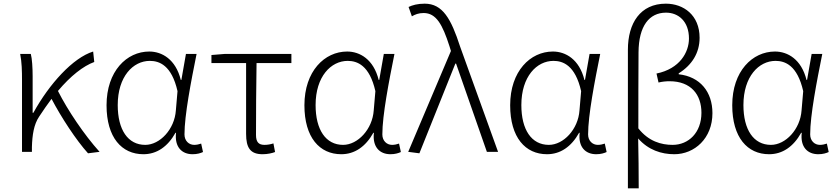

<svg xmlns="http://www.w3.org/2000/svg" viewBox="-20 -828 4560 1047"><path d="M460 8 523 0C439 -93 349 -227 296 -332C365 -414 434 -468 494 -490L488 -547C378 -513 249 -371 162 -213H158V-412C158 -457 155 -508 148 -534H90C99 -490 100 -438 100 -395V0H154V-26C156 -91 164 -149 194 -193C216 -227 239 -259 261 -289C314 -188 395 -64 460 8Z M762 13C834 13 894 -27 937 -104H940C931 -26 972 13 1030 13C1056 13 1074 7 1087 1L1077 -45C1066 -41 1052 -38 1039 -38C1010 -38 986 -60 986 -95C986 -200 1022 -385 1052 -534H994L969 -392H966C938 -505 863 -547 794 -547C671 -547 561 -440 561 -254C561 -78 644 13 762 13ZM772 -38C677 -38 622 -121 622 -255C622 -411 706 -496 797 -496C849 -496 916 -472 948 -331L939 -226C932 -123 852 -38 772 -38Z M1412 13C1439 13 1465 7 1480 1L1471 -46C1456 -41 1439 -38 1422 -38C1390 -38 1376 -54 1376 -92C1376 -219 1377 -350 1379 -484H1569V-534H1207L1133 -528V-484H1322V-98C1322 -22 1345 13 1412 13Z M1841 13C1913 13 1973 -27 2016 -104H2019C2010 -26 2051 13 2109 13C2135 13 2153 7 2166 1L2156 -45C2145 -41 2131 -38 2118 -38C2089 -38 2065 -60 2065 -95C2065 -200 2101 -385 2131 -534H2073L2048 -392H2045C2017 -505 1942 -547 1873 -547C1750 -547 1640 -440 1640 -254C1640 -78 1723 13 1841 13ZM1851 -38C1756 -38 1701 -121 1701 -255C1701 -411 1785 -496 1876 -496C1928 -496 1995 -472 2027 -331L2018 -226C2011 -123 1931 -38 1851 -38Z M2267 8 2463 -481H2467L2635 0H2696L2489 -574C2440 -725 2394 -808 2296 -808C2257 -808 2229 -800 2208 -790L2226 -739C2243 -749 2263 -757 2290 -757C2359 -757 2393 -694 2431 -576L2439 -550L2206 0Z M2963 13C3035 13 3095 -27 3138 -104H3141C3132 -26 3173 13 3231 13C3257 13 3275 7 3288 1L3278 -45C3267 -41 3253 -38 3240 -38C3211 -38 3187 -60 3187 -95C3187 -200 3223 -385 3253 -534H3195L3170 -392H3167C3139 -505 3064 -547 2995 -547C2872 -547 2762 -440 2762 -254C2762 -78 2845 13 2963 13ZM2973 -38C2878 -38 2823 -121 2823 -255C2823 -411 2907 -496 2998 -496C3050 -496 3117 -472 3149 -331L3140 -226C3133 -123 3053 -38 2973 -38Z M3404 199H3463C3463 105 3462 20 3460 -73C3515 -10 3587 13 3657 13C3767 13 3865 -73 3865 -211C3865 -327 3798 -410 3681 -423V-428C3753 -473 3795 -539 3795 -622C3795 -746 3707 -808 3611 -808C3472 -808 3404 -702 3404 -557ZM3648 -38C3586 -38 3517 -57 3461 -128C3461 -268 3461 -404 3462 -543C3463 -686 3520 -759 3612 -759C3679 -759 3737 -712 3737 -618C3737 -543 3687 -453 3560 -427L3571 -378C3591 -383 3612 -385 3631 -385C3748 -385 3805 -312 3805 -213C3805 -105 3735 -38 3648 -38Z M4174 13C4246 13 4306 -27 4349 -104H4352C4343 -26 4384 13 4442 13C4468 13 4486 7 4499 1L4489 -45C4478 -41 4464 -38 4451 -38C4422 -38 4398 -60 4398 -95C4398 -200 4434 -385 4464 -534H4406L4381 -392H4378C4350 -505 4275 -547 4206 -547C4083 -547 3973 -440 3973 -254C3973 -78 4056 13 4174 13ZM4184 -38C4089 -38 4034 -121 4034 -255C4034 -411 4118 -496 4209 -496C4261 -496 4328 -472 4360 -331L4351 -226C4344 -123 4264 -38 4184 -38Z"/></svg>

Font: Noto Sans KR Light
Style: Regular
Weight: 300
Designer: Ryoko NISHIZUKA 西塚涼子 (kana, bopomofo & ideographs); Paul D. Hunt (Latin, Greek & Cyrillic); Sandoll Communications 산돌커뮤니
Foundry: Adobe
Version: Version 2.004;hotconv 1.0.118;makeotfexe 2.5.65603